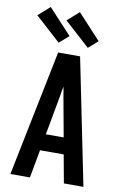

<svg xmlns="http://www.w3.org/2000/svg" viewBox="-105 -1044 710 1103"><g transform="rotate(10 250.0 -492.5)"><path d="M37 0 186 -735H314L463 0H349L319 -164H181L151 0ZM198 -260H302L260 -490Q258 -504 255.5 -518.5Q253 -533 250 -547Q247 -533 244.5 -518.5Q242 -504 240 -490ZM349 -791 201 -925 269 -985 404 -839ZM179 -791 31 -925 99 -985 234 -839Z"/></g></svg>

Font: Iosevka Term
Style: Bold
Weight: 700
Monospace: yes
Designer: Belleve Invis
Foundry: Belleve Invis
Version: Version 30.0.1